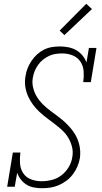

<svg xmlns="http://www.w3.org/2000/svg" viewBox="-20 -989 540 1017"><path d="M203 8Q181 8 159.5 4Q138 0 120.5 -11Q103 -22 90.5 -38Q78 -54 71 -74L58 0H18L48 -181H88Q84 -152 86 -123Q88 -94 103 -71.5Q118 -49 144.5 -39Q171 -29 200 -29Q227 -29 255 -36Q283 -43 306 -61Q329 -79 344 -104Q359 -129 363 -157Q368 -185 361.5 -211Q355 -237 341.5 -259.5Q328 -282 309 -299.5Q290 -317 269.5 -332.5Q249 -348 228.5 -363.5Q208 -379 189 -396.5Q170 -414 154.5 -435Q139 -456 128.5 -479.5Q118 -503 114 -530Q110 -557 115 -585Q118 -607 126 -627Q134 -647 146.5 -666Q159 -685 176 -700.5Q193 -716 213 -726Q233 -736 254.5 -739.5Q276 -743 297 -743Q320 -743 342.5 -738.5Q365 -734 384 -723Q403 -712 417 -695Q431 -678 438 -658L451 -735H491L461 -554H421Q425 -583 423 -611.5Q421 -640 406 -662.5Q391 -685 365 -695.5Q339 -706 310 -706Q293 -706 275 -703.5Q257 -701 240 -693Q223 -685 208 -673Q193 -661 182 -645.5Q171 -630 164 -613Q157 -596 154 -578Q149 -551 155.5 -524.5Q162 -498 175.5 -476Q189 -454 207.5 -436Q226 -418 246.5 -402.5Q267 -387 288 -371.5Q309 -356 327.5 -338.5Q346 -321 362 -300.5Q378 -280 388.5 -256.5Q399 -233 403 -206Q407 -179 403 -151Q399 -128 390 -107Q381 -86 366.5 -66.5Q352 -47 333 -32.5Q314 -18 292 -8.5Q270 1 248 4.5Q226 8 203 8ZM321 -803 296 -827 437 -969 467 -941Z"/></svg>

Font: Iosevka Curly Slab XLtObl
Style: Regular
Weight: 200
Italic angle: -9°
Monospace: yes
Designer: Belleve Invis
Foundry: Belleve Invis
Version: Version 11.1.0; ttfautohint (v1.8.3)